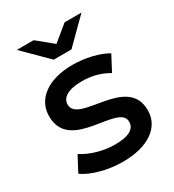

<svg xmlns="http://www.w3.org/2000/svg" viewBox="-180 -845 868 956"><g transform="rotate(-30 254.0 -367.5)"><path d="M245 6C388 6 480 -55 480 -155C480 -363 148 -264 148 -379C148 -417 187 -444 266 -444C317 -444 368 -434 418 -404L464 -491C417 -520 337 -538 267 -538C129 -538 39 -474 39 -374C39 -161 371 -261 371 -152C371 -112 336 -88 253 -88C186 -88 114 -110 68 -141L22 -54C68 -20 156 6 245 6ZM437 -741H340L251 -668L162 -741H65L200 -607H302Z"/></g></svg>

Font: Montserrat-Alt1 SemBd
Style: Regular
Weight: 600
Designer: Differentunic
Foundry: Differentunic
Version: Version 7.222